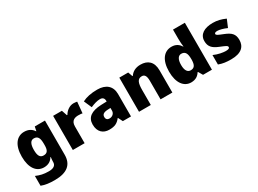

<svg xmlns="http://www.w3.org/2000/svg" viewBox="-40 -1607 3625 2693"><g transform="rotate(-30 1772.5 -260.0)"><path d="M243 -563C124 -563 42 -463 42 -276C42 -89 122 10 240 10C316 10 360 -26 386 -70H392C388 -43 386 -18 386 -1V9C386 62 348 91 271 91C184 91 133 77 66 49V208C129 232 193 240 282 240C482 240 577 157 577 1V-553H412L398 -485H394C365 -529 320 -563 243 -563ZM315 -415C383 -415 401 -365 401 -279V-256C401 -177 380 -138 318 -138C262 -138 236 -177 236 -273C236 -366 262 -415 315 -415Z M1043 -563C980 -563 920 -519 890 -465H881L851 -553H709V0H900V-272C900 -372 971 -383 1019 -383C1054 -383 1071 -380 1084 -377L1101 -557C1090 -559 1064 -563 1043 -563Z M1428 -563C1328 -563 1248 -546 1184 -513L1239 -387C1293 -411 1349 -428 1393 -428C1434 -428 1460 -409 1460 -360V-352L1368 -349C1212 -342 1128 -287 1128 -169C1128 -48 1200 10 1296 10C1388 10 1431 -14 1478 -73H1482L1519 0H1651V-363C1651 -491 1568 -563 1428 -563ZM1417 -245 1461 -247V-204C1461 -157 1423 -125 1377 -125C1344 -125 1322 -142 1322 -180C1322 -220 1347 -242 1417 -245Z M2127 -563C2049 -563 1993 -532 1958 -480H1951L1925 -553H1781V0H1972V-242C1972 -352 1991 -413 2063 -413C2110 -413 2130 -375 2130 -302V0H2321V-360C2321 -502 2241 -563 2127 -563Z M2623 10C2699 10 2743 -26 2770 -70H2777L2818 0H2962V-760H2770V-612C2770 -565 2774 -510 2779 -482H2775C2746 -528 2704 -563 2630 -563C2510 -563 2427 -465 2427 -276C2427 -89 2509 10 2623 10ZM2701 -141C2653 -141 2620 -181 2620 -273C2620 -366 2653 -409 2699 -409C2766 -409 2786 -361 2786 -274V-259C2784 -179 2762 -141 2701 -141Z M3505 -170C3505 -267 3459 -307 3363 -346C3271 -383 3252 -390 3252 -411C3252 -426 3269 -434 3299 -434C3332 -434 3394 -418 3449 -393L3501 -516C3432 -547 3371 -563 3298 -563C3161 -563 3070 -508 3070 -400C3070 -309 3115 -266 3207 -228C3300 -190 3325 -181 3325 -157C3325 -138 3306 -129 3263 -129C3221 -129 3141 -142 3071 -174V-21C3135 3 3192 10 3271 10C3439 10 3505 -65 3505 -170Z"/></g></svg>

Font: Noto Sans Thai Looped Black
Style: Regular
Weight: 900
Designer: Sasikarn Vongin, Ben Mitchell
Foundry: The Fontpad Ltd
Version: Version 1.001